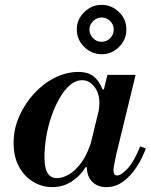

<svg xmlns="http://www.w3.org/2000/svg" viewBox="-20 -758 620 790"><path d="M195 12Q153 12 116.5 -10Q80 -32 58 -72.5Q36 -113 36 -170Q36 -228 59.5 -280.5Q83 -333 121 -374Q159 -415 206.5 -438.5Q254 -462 302 -462Q343 -462 366 -443Q389 -424 402 -390H408L386 -299Q387 -309 388 -317.5Q389 -326 389 -334Q389 -375 368 -401.5Q347 -428 318 -428Q291 -428 267.5 -407.5Q244 -387 224.5 -353Q205 -319 191 -277.5Q177 -236 170 -193Q163 -150 163 -112Q163 -66 176 -45.5Q189 -25 215 -25Q237 -25 263.5 -40Q290 -55 316 -91Q342 -127 360 -189L338 -70H332Q312 -36 276 -12Q240 12 195 12ZM417 12Q396 12 377.5 3Q359 -6 348 -25Q337 -44 337 -76Q337 -89 340 -106Q343 -123 350 -154L422 -450H538L457 -117Q452 -95 449.5 -80Q447 -65 447 -57Q447 -36 462 -36Q478 -36 504.5 -64Q531 -92 557 -156L580 -147Q566 -108 542.5 -71.5Q519 -35 487.5 -11.5Q456 12 417 12ZM398 -535Q357 -535 326.5 -565Q296 -595 296 -637Q296 -678 326.5 -708Q357 -738 398 -738Q439 -738 469.5 -708.5Q500 -679 500 -637Q500 -595 470 -565Q440 -535 398 -535ZM397 -586Q419 -586 433.5 -601Q448 -616 448 -636Q448 -657 433 -671.5Q418 -686 398 -686Q378 -686 363 -671Q348 -656 348 -636Q348 -617 362.5 -601.5Q377 -586 397 -586Z"/></svg>

Font: Libre Bodoni Medium
Style: Italic
Weight: 500
Italic angle: -13°
Designer: Pablo Impallari, Rodrigo Fuenzalida
Foundry: Impallari Type
Version: Version 2.005;gftools[0.9.23]